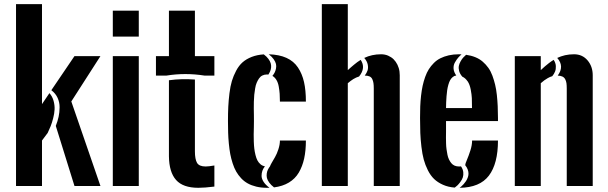

<svg xmlns="http://www.w3.org/2000/svg" viewBox="-20 -895 2925 924"><path d="M182.1 -875V-394L217.8 -446.8Q231.9 -431.2 237.8 -409.7Q243.7 -388.2 242.7 -368.2Q241.7 -348.1 235.8 -325.7Q230 -303.2 223.6 -287.4Q217.3 -271.5 209.5 -255.4L182.1 -218.8V0H57.1V-875ZM248.5 -289.1 338.4 0H463.4L323.2 -406.7L463.4 -625H338.4L227.1 -460.9Q247.6 -445.3 257.3 -423.8Q267.1 -402.3 266.8 -378.2Q266.6 -354 262 -332.8Q257.3 -311.5 248.5 -289.1Z M522.9 -625H647.9V0H522.9ZM522.9 -843.8H647.9V-718.8H522.9Z M1011.7 2.9Q964.8 8.8 934.6 8.8Q860.8 8.8 827.4 -28.8Q793.9 -66.4 793 -142.6V-508.8Q854.5 -517.1 918 -512.2V-166.5Q918 -128.9 928.2 -111.3Q938.5 -93.8 969.7 -93.8Q983.9 -93.8 1011.7 -98.6ZM964.4 -531.2H1011.7V-625H918V-843.8H793V-625H730.5V-531.2H780.8Q871.6 -545.9 964.4 -531.2Z M1202.1 -312.5Q1202.1 -302.7 1201.7 -282.5Q1201.2 -262.2 1200.9 -248Q1200.7 -233.9 1201.4 -213.9Q1202.1 -193.8 1203.9 -179.4Q1205.6 -165 1209.5 -149.2Q1213.4 -133.3 1219 -122.8Q1224.6 -112.3 1233.6 -104.5Q1242.7 -96.7 1254.9 -94.7Q1246.6 -84 1242.7 -73Q1238.8 -62 1238.8 -48.6Q1238.8 -35.2 1248.3 -20.3Q1257.8 -5.4 1276.9 8.8Q1270.5 8.8 1264.6 8.8Q1236.8 8.8 1213.6 3.2Q1190.4 -2.4 1172.6 -12.2Q1154.8 -22 1140.6 -37.1Q1126.5 -52.2 1116.7 -69.3Q1106.9 -86.4 1099.6 -109.1Q1092.3 -131.8 1088.1 -153.8Q1084 -175.8 1081.3 -203.9Q1078.6 -231.9 1077.9 -256.8Q1077.1 -281.7 1077.1 -312.5Q1077.1 -351.6 1078.6 -381.6Q1080.1 -411.6 1084.2 -445.8Q1088.4 -480 1095.9 -505.1Q1103.5 -530.3 1116.5 -554.7Q1129.4 -579.1 1147.2 -595Q1165 -610.8 1191.2 -621.1Q1217.3 -631.3 1249.5 -633.3Q1263.2 -623 1271.5 -611.8Q1279.8 -600.6 1282.7 -590.6Q1285.6 -580.6 1284.7 -570.6Q1283.7 -560.5 1280.3 -552.5Q1276.9 -544.4 1271.5 -536.1Q1268.1 -536.6 1264.6 -536.6Q1252.4 -536.6 1242.7 -531.7Q1232.9 -526.9 1226.3 -517.1Q1219.7 -507.3 1215.1 -496.3Q1210.4 -485.4 1207.8 -469Q1205.1 -452.6 1203.6 -438.7Q1202.1 -424.8 1201.7 -405.5Q1201.2 -386.2 1201.4 -373Q1201.7 -359.9 1201.9 -340.8Q1202.1 -321.8 1202.1 -312.5ZM1298.8 6.8Q1340.3 1.5 1370.4 -16.6Q1400.4 -34.7 1418 -64.5Q1435.5 -94.2 1443.8 -132.3Q1452.1 -170.4 1452.1 -218.8H1327.1Q1327.1 -199.2 1319.8 -176.8Q1312.5 -154.3 1303.5 -138.9Q1294.4 -123.5 1287.1 -110.6Q1279.8 -97.7 1279.8 -95.2Q1273.4 -86.9 1269.3 -78.6Q1265.1 -70.3 1263.7 -59.6Q1262.2 -48.8 1264.6 -38.6Q1267.1 -28.3 1275.6 -16.4Q1284.2 -4.4 1298.8 6.8ZM1291 -529.8Q1302.7 -522.9 1310.5 -509.8Q1318.4 -496.6 1321.5 -478.3Q1324.7 -460 1325.9 -443.8Q1327.1 -427.7 1327.1 -406.2H1452.1Q1452.1 -460.4 1443.1 -500.2Q1434.1 -540 1413.8 -570.3Q1393.6 -600.6 1358.6 -616.5Q1323.7 -632.3 1273.4 -633.8Q1288.6 -622.1 1297.1 -609.9Q1305.7 -597.7 1308.1 -587.2Q1310.5 -576.7 1308.3 -565.7Q1306.2 -554.7 1302 -546.4Q1297.9 -538.1 1291 -529.8Z M1715.8 -606.9Q1707.5 -602.1 1699.7 -596.2Q1691.9 -590.3 1683.6 -583.5Q1675.3 -576.7 1669.2 -571.3Q1663.1 -565.9 1653.8 -557.6V-875H1528.8V0H1653.8V-494.6Q1667.5 -506.3 1680.4 -514.4Q1693.4 -522.5 1708 -526.9Q1741.7 -568.4 1715.8 -606.9ZM1735.4 -531.2H1735.8Q1750 -531.2 1758.8 -527.1Q1767.6 -522.9 1771.7 -513.9Q1775.9 -504.9 1777.3 -494.9Q1778.8 -484.9 1778.8 -468.8V0H1903.8V-532.7Q1903.8 -542 1902.6 -550.8Q1901.4 -559.6 1898.9 -567.6Q1896.5 -575.7 1892.8 -583.3Q1889.2 -590.8 1884.5 -597.4Q1879.9 -604 1874.3 -609.6Q1868.7 -615.2 1861.8 -619.6Q1855 -624 1847.7 -627.2Q1840.3 -630.4 1831.8 -632.1Q1823.2 -633.8 1814 -633.8Q1769.5 -633.8 1732.9 -616.2Q1746.6 -600.6 1749.8 -584.2Q1752.9 -567.9 1748.8 -555.7Q1744.6 -543.5 1735.4 -531.2Z M2251.5 -375Q2251.5 -405.8 2250.7 -422.6Q2250 -439.5 2245.4 -463.9Q2240.7 -488.3 2231 -502.9H2231.9Q2231 -503.4 2230 -503.9Q2225.1 -511.2 2219 -516.8Q2212.9 -522.5 2205.1 -525.9Q2193.4 -539.1 2189.7 -553Q2186 -566.9 2188.2 -577.9Q2190.4 -588.9 2196.8 -600.1Q2203.1 -611.3 2209.5 -618.2Q2215.8 -625 2223.1 -631.3Q2247.6 -627.9 2267.8 -619.6Q2288.1 -611.3 2303.2 -598.1Q2318.4 -585 2330.1 -568.6Q2341.8 -552.2 2349.6 -531Q2357.4 -509.8 2362.8 -487.5Q2368.2 -465.3 2371.1 -438Q2374 -410.6 2375.2 -384.5Q2376.5 -358.4 2376.5 -327.1V-312.5H2126.5V-281.2Q2126.5 -274.9 2126.5 -261.2Q2126 -248 2126.2 -233.6Q2126.5 -219.2 2126.7 -204.8Q2127 -190.4 2128.9 -176.8Q2130.9 -163.1 2133.3 -150.6Q2135.7 -138.2 2140.6 -127.9Q2145.5 -117.7 2151.9 -109.9Q2158.2 -102.1 2167.7 -97.9Q2177.2 -93.8 2189 -93.8Q2193.8 -93.8 2198.7 -94.2Q2208 -80.6 2209.5 -66.4Q2210.9 -52.2 2207.3 -41.3Q2203.6 -30.3 2195.6 -19.5Q2187.5 -8.8 2181.4 -2.9Q2175.3 2.9 2168.5 7.8Q2136.7 5.4 2111.6 -5.9Q2086.4 -17.1 2069.1 -33.7Q2051.8 -50.3 2039.1 -75.7Q2026.4 -101.1 2019.3 -127.2Q2012.2 -153.3 2008.1 -188.7Q2003.9 -224.1 2002.7 -255.1Q2001.5 -286.1 2001.5 -327.1Q2001.5 -357.4 2002.4 -382.6Q2003.4 -407.7 2006.3 -434.1Q2009.3 -460.4 2013.9 -481.9Q2018.6 -503.4 2026.1 -524.7Q2033.7 -545.9 2043.7 -561.8Q2053.7 -577.6 2067.9 -591.8Q2082 -606 2099.6 -614.7Q2117.2 -623.5 2139.6 -628.7Q2162.1 -633.8 2189 -633.8Q2195.3 -633.8 2201.2 -633.3Q2192.4 -626 2184.8 -617.2Q2177.2 -608.4 2169.4 -594.7Q2161.6 -581.1 2162.8 -564.5Q2164.1 -547.9 2175.8 -531.7Q2166.5 -530.8 2158.9 -524.4Q2151.4 -518.1 2146.5 -509.5Q2141.6 -501 2137.7 -487.1Q2133.8 -473.1 2132.1 -461.2Q2130.4 -449.2 2128.9 -431.6Q2127.4 -414.1 2127.2 -403.1Q2127 -392.1 2126.5 -375ZM2191.9 8.8Q2289.1 7.8 2332.8 -49.8Q2376.5 -107.4 2376.5 -218.8H2252Q2252 -196.8 2243.7 -170.9Q2235.4 -145 2227.1 -125.7Q2218.8 -106.4 2218.8 -100.1Q2227.1 -89.8 2231 -78.9Q2234.9 -67.9 2234.6 -58.3Q2234.4 -48.8 2230.7 -39.6Q2227.1 -30.3 2222.4 -23.2Q2217.8 -16.1 2211.4 -9Q2205.1 -2 2200.7 1.7Q2196.3 5.4 2191.9 8.8Z M2644.5 -606.9Q2633.8 -600.6 2622.3 -591.8Q2610.8 -583 2602.8 -575.9Q2594.7 -568.8 2582.5 -557.6V-625H2457.5V0H2582.5V-494.6Q2593.8 -503.9 2599.4 -508.3Q2605 -512.7 2616 -519Q2627 -525.4 2637.7 -528.3Q2646.5 -539.1 2651.1 -550.5Q2655.8 -562 2655 -577.1Q2654.3 -592.3 2644.5 -606.9ZM2664.1 -531.2Q2677.7 -530.8 2686.5 -526.6Q2695.3 -522.5 2700 -513.7Q2704.6 -504.9 2706.1 -494.6Q2707.5 -484.4 2707.5 -468.8V0H2832.5V-532.7Q2832.5 -575.2 2807.6 -604.5Q2782.7 -633.8 2742.7 -633.8Q2719.2 -633.8 2699.2 -629.2Q2679.2 -624.5 2661.6 -616.2Q2697.3 -576.2 2664.1 -531.2Z"/></svg>

Font: Oswald
Style: Stencbab
Weight: 400
Designer: Mathieu Le Lay
Foundry: Mathieu Le Lay
Version: Version 1.000